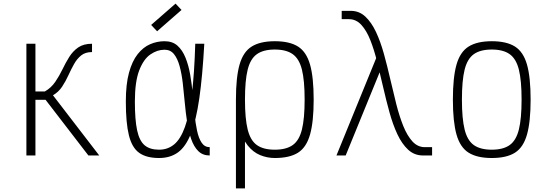

<svg xmlns="http://www.w3.org/2000/svg" viewBox="-20 -860 3040 1062"><path d="M126 0V-618H176V-354H228Q263 -374 285.5 -407Q308 -440 325.5 -476.5Q343 -513 363 -545Q383 -577 412.5 -597.5Q442 -618 489 -618V-572Q452 -572 429 -553.5Q406 -535 389.5 -505.5Q373 -476 358 -443Q343 -410 323.5 -380.5Q304 -351 273 -333L529 0H469L232 -308H176V0Z M1140 -46V0Q1101 0 1076.5 -24.5Q1052 -49 1037.5 -91Q1023 -133 1015 -185Q1007 -237 1002 -292.5Q997 -348 991 -400Q985 -452 973.5 -494Q962 -536 942.5 -560.5Q923 -585 890 -585Q850 -585 812 -559Q774 -533 750 -470.5Q726 -408 726 -298Q726 -197 738.5 -139Q751 -81 780 -56.5Q809 -32 860 -32Q908 -32 943.5 -61.5Q979 -91 1003 -158Q1027 -225 1041 -338Q1055 -451 1060 -618H1110Q1100 -438 1082.5 -316.5Q1065 -195 1036.5 -122Q1008 -49 965 -17.5Q922 14 860 14Q790 14 750 -14.5Q710 -43 693 -111.5Q676 -180 676 -298Q676 -394 693.5 -458Q711 -522 741.5 -560.5Q772 -599 810.5 -615.5Q849 -632 890 -632Q934 -632 961.5 -607.5Q989 -583 1006 -541Q1023 -499 1032 -447Q1041 -395 1046 -339Q1051 -283 1056 -231Q1061 -179 1070 -137Q1079 -95 1095.5 -70.5Q1112 -46 1140 -46ZM849 -687 816 -722 951 -840 984 -805Z M1500 14Q1458 14 1419 -2Q1380 -18 1350 -55.5Q1320 -93 1302.5 -155Q1285 -217 1285 -309Q1285 -432 1305 -502.5Q1325 -573 1372 -602.5Q1419 -632 1500 -632Q1582 -632 1628.5 -602.5Q1675 -573 1695 -502.5Q1715 -432 1715 -309Q1715 -187 1695 -116Q1675 -45 1628.5 -15.5Q1582 14 1500 14ZM1285 182V-309H1335V182ZM1500 -32Q1563 -32 1599 -57.5Q1635 -83 1650 -143.5Q1665 -204 1665 -309Q1665 -415 1650 -475Q1635 -535 1599 -560.5Q1563 -586 1500 -586Q1437 -586 1401 -560.5Q1365 -535 1350 -475Q1335 -415 1335 -309Q1335 -204 1350 -143.5Q1365 -83 1401 -57.5Q1437 -32 1500 -32Z M2320 0Q2272 0 2237.5 -32Q2203 -64 2178 -117.5Q2153 -171 2134.5 -238Q2116 -305 2099.5 -377Q2083 -449 2066.5 -516Q2050 -583 2029 -636.5Q2008 -690 1979 -722Q1950 -754 1910 -754H1870V-800H1920Q1967 -800 2001 -768Q2035 -736 2060 -682.5Q2085 -629 2103.5 -562Q2122 -495 2138.5 -423Q2155 -351 2172 -284Q2189 -217 2210.5 -163.5Q2232 -110 2261 -78Q2290 -46 2330 -46H2370V0ZM1841 0 2074 -571 2093 -492 1892 0Z M2700 14Q2619 14 2572 -15.5Q2525 -45 2505 -116Q2485 -187 2485 -309Q2485 -432 2505 -502.5Q2525 -573 2572 -602.5Q2619 -632 2700 -632Q2782 -632 2828.5 -602.5Q2875 -573 2895 -502.5Q2915 -432 2915 -309Q2915 -187 2895 -116Q2875 -45 2828.5 -15.5Q2782 14 2700 14ZM2700 -32Q2763 -32 2799 -57.5Q2835 -83 2850 -143.5Q2865 -204 2865 -309Q2865 -415 2850 -475Q2835 -535 2799 -560.5Q2763 -586 2700 -586Q2637 -586 2601 -560.5Q2565 -535 2550 -475Q2535 -415 2535 -309Q2535 -204 2550 -143.5Q2565 -83 2601 -57.5Q2637 -32 2700 -32Z"/></svg>

Font: Victor Mono Thin
Style: Regular
Weight: 100
Monospace: yes
Designer: Rune Bjørnerås
Version: Version 1.561;gftools[0.9.30]